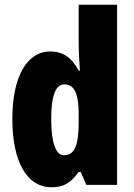

<svg xmlns="http://www.w3.org/2000/svg" viewBox="-20 -780 564 810"><path d="M197 10C250 10 277 -8 312 -54H321L344 0H474V-760H312V-588C312 -567 314 -532 317 -482H312C282 -539 243 -563 192 -563C93 -563 32 -455 32 -278C32 -101 92 10 197 10ZM250 -125C216 -125 196 -175 196 -280C196 -376 215 -424 251 -424C294 -424 312 -385 312 -297V-265C312 -166 294 -125 250 -125Z"/></svg>

Font: Noto Sans Gujarati ExtraCondensed Black
Style: Regular
Weight: 900
Width: 2
Designer: Jelle Bosma - Monotype Design Team, Universal Thirst
Foundry: Monotype Imaging Inc.
Version: Version 2.106